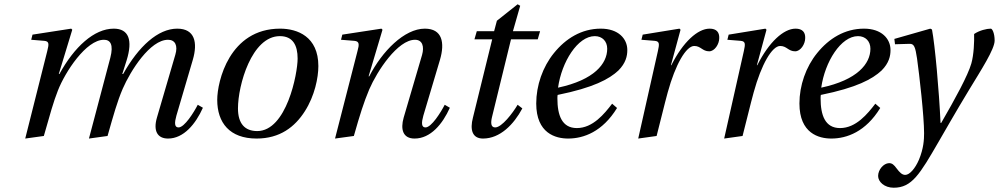

<svg xmlns="http://www.w3.org/2000/svg" viewBox="-20 -636 4672 898"><path d="M98 12 185 0C214 -102 230 -160 251 -213C285 -300 383 -450 466 -450C496 -450 512 -428 496 -366L422 -86L396 12L483 0C512 -102 528 -160 554 -221C591 -306 682 -450 766 -450C799 -450 813 -423 800 -380L714 -86C696 -24 716 12 766 12C839 12 895 -56 929 -132L905 -146C887 -111 843 -40 815 -40C795 -40 796 -63 805 -95L882 -357C905 -436 892 -502 809 -502C719 -502 628 -419 556 -290H552L572 -353C602 -449 582 -502 512 -502C420 -502 327 -416 258 -290H255L318 -497L313 -502L132 -474L126 -450L187 -445C211 -443 209 -429 201 -397Z M996 -169C996 -62 1054 12 1180 12C1289 12 1359 -42 1406 -116C1452 -188 1469 -273 1469 -327C1469 -465 1371 -502 1290 -502C1053 -502 996 -255 996 -169ZM1093 -129C1093 -237 1157 -467 1289 -467C1350 -467 1372 -424 1372 -362C1372 -291 1320 -23 1183 -23C1125 -23 1093 -58 1093 -129Z M1547 12 1635 0C1664 -102 1681 -156 1707 -218C1744 -304 1840 -450 1921 -450C1956 -450 1965 -418 1954 -379L1868 -86C1852 -30 1865 12 1919 12C1994 12 2050 -56 2084 -132L2060 -146C2042 -111 1998 -40 1970 -40C1950 -40 1951 -63 1960 -95L2038 -357C2061 -436 2049 -502 1967 -502C1871 -502 1767 -396 1707 -279H1704L1769 -497L1764 -502L1581 -474L1575 -450L1637 -445C1661 -443 1661 -429 1652 -397Z M2192 -86C2177 -29 2189 12 2239 12C2319 12 2383 -54 2423 -129L2401 -146C2378 -107 2327 -40 2296 -40C2275 -40 2275 -63 2281 -88L2370 -452H2495L2506 -490H2379L2413 -609L2401 -616L2304 -539L2291 -490H2210L2199 -452H2282Z M2488 -152C2488 -12 2579 12 2637 12C2710 12 2798 -20 2866 -131L2843 -151C2807 -104 2753 -37 2678 -37C2608 -37 2587 -97 2587 -176C2587 -181 2587 -185 2588 -192C2756 -226 2829 -266 2872 -306C2907 -341 2914 -374 2914 -402C2914 -455 2872 -502 2790 -502C2700 -502 2626 -456 2571 -388C2518 -323 2488 -236 2488 -152ZM2590 -226C2607 -347 2682 -467 2762 -467C2797 -467 2820 -443 2820 -408C2820 -338 2759 -262 2590 -226Z M2965 12 3051 0C3068 -65 3087 -146 3103 -204C3139 -335 3189 -421 3227 -421C3258 -421 3265 -396 3297 -396C3322 -396 3344 -429 3344 -458C3345 -485 3331 -502 3299 -502C3243 -502 3174 -439 3120 -331H3118L3163 -497L3158 -502L2986 -474L2980 -450L3042 -445C3066 -443 3064 -429 3057 -397Z M3367 12 3453 0C3470 -65 3489 -146 3505 -204C3541 -335 3591 -421 3629 -421C3660 -421 3667 -396 3699 -396C3724 -396 3746 -429 3746 -458C3747 -485 3733 -502 3701 -502C3645 -502 3576 -439 3522 -331H3520L3565 -497L3560 -502L3388 -474L3382 -450L3444 -445C3468 -443 3466 -429 3459 -397Z M3719 -152C3719 -12 3810 12 3868 12C3941 12 4029 -20 4097 -131L4074 -151C4038 -104 3984 -37 3909 -37C3839 -37 3818 -97 3818 -176C3818 -181 3818 -185 3819 -192C3987 -226 4060 -266 4103 -306C4138 -341 4145 -374 4145 -402C4145 -455 4103 -502 4021 -502C3931 -502 3857 -456 3802 -388C3749 -323 3719 -236 3719 -152ZM3821 -226C3838 -347 3913 -467 3993 -467C4028 -467 4051 -443 4051 -408C4051 -338 3990 -262 3821 -226Z M4087 187C4087 214 4116 242 4160 242C4245 242 4282 179 4370 27C4390 -7 4450 -113 4512 -215C4569 -309 4632 -406 4632 -446C4632 -481 4621 -502 4614 -502C4595 -502 4561 -494 4536 -477C4537 -442 4535 -381 4523 -339C4507 -283 4448 -175 4382 -61H4379C4372 -214 4353 -425 4339 -498L4331 -502L4163 -454L4166 -429L4234 -431C4256 -432 4261 -415 4269 -363C4280 -285 4302 -93 4302 -13C4302 17 4300 58 4278 111C4260 153 4234 182 4214 182C4199 182 4188 171 4173 151C4161 135 4153 127 4138 127C4112 128 4087 158 4087 187Z"/></svg>

Font: Heuristica
Style: Italic
Weight: 400
Italic angle: -13°
Version: Version 1.0.1